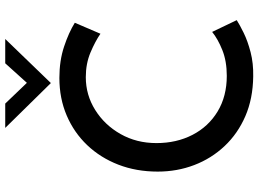

<svg xmlns="http://www.w3.org/2000/svg" viewBox="-147 -833 988 734"><g transform="rotate(-90 347.0 -466.0)"><path d="M637 -55Q620 -44 588.5 -28.5Q557 -13 514.5 -2Q472 9 422 8Q337 7 270 -22Q203 -51 155.5 -101.5Q108 -152 83 -217.5Q58 -283 58 -357Q58 -439 84.5 -507.5Q111 -576 159 -626.5Q207 -677 272.5 -705Q338 -733 416 -733Q482 -733 536 -715Q590 -697 627 -674L585 -576Q556 -596 513.5 -614Q471 -632 419 -632Q351 -632 293.5 -596Q236 -560 201.5 -499Q167 -438 167 -362Q167 -285 198.5 -224Q230 -163 288 -128Q346 -93 424 -93Q480 -93 522.5 -110Q565 -127 592 -149ZM318 -940 409 -845 380 -838 472 -940H565L397 -766H396L225 -940Z"/></g></svg>

Font: Reem Kufi Fun
Style: Regular
Weight: 400
Designer: Khaled Hosny
Version: Version 1.005